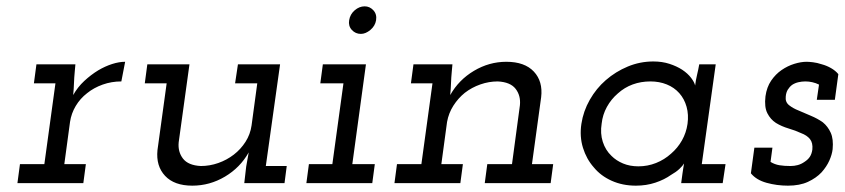

<svg xmlns="http://www.w3.org/2000/svg" viewBox="-20 -578 2666 606"><path d="M43 -60 35 0H243L251 -60H183L201 -193Q205 -220 219 -243.5Q233 -267 255 -284Q276 -301 304 -311Q332 -321 363 -321L375 -383Q356 -383 334 -376Q312 -369 290 -356Q267 -342 246 -322.5Q225 -303 211 -278Q213 -299 213.5 -315.5Q214 -332 216 -353L218 -375H95L87 -315H155L120 -60Z M751 0H878L885 -54H819L864 -375H731L722 -315H792L774 -182Q770 -154 755 -130.5Q740 -107 718 -90Q696 -73 669 -63.5Q642 -54 614 -54Q574 -56 557.5 -77.5Q541 -99 544 -129L578 -375H445L437 -315H506L477 -104Q472 -54 501 -23Q530 8 587 8Q642 8 690 -20.5Q738 -49 765 -97L757 -52Z M955 -60 947 0H1155L1163 -60H1092L1135 -375H999L991 -315H1064L1029 -60ZM1082 -514Q1079 -496 1090.5 -483.5Q1102 -471 1119 -471Q1134 -471 1149 -483.5Q1164 -496 1167 -514Q1170 -533 1158.5 -545.5Q1147 -558 1131 -558Q1114 -558 1099.5 -545.5Q1085 -533 1082 -514Z M1518 -60 1510 0H1718L1726 -60H1659L1688 -271Q1694 -321 1665 -352Q1636 -383 1578 -383Q1524 -383 1476 -354.5Q1428 -326 1401 -278Q1403 -299 1403.5 -315.5Q1404 -332 1406 -353L1408 -375H1285L1277 -315H1345L1310 -60H1233L1225 0H1433L1441 -60H1373L1391 -193Q1396 -221 1411 -244.5Q1426 -268 1447 -285Q1469 -302 1496 -311.5Q1523 -321 1551 -321Q1591 -319 1607.5 -297.5Q1624 -276 1621 -246L1596 -60Z M1815 -187Q1809 -147 1820 -111.5Q1831 -76 1854 -50Q1876 -23 1910.5 -7.5Q1945 8 1987 8Q2020 8 2048.5 -1.5Q2077 -11 2098 -26Q2114 -35 2124.5 -45Q2135 -55 2139 -62Q2138 -54 2136.5 -46.5Q2135 -39 2134 -30L2130 0H2261L2270 -60H2195L2239 -375H2187Q2184 -358 2180 -341.5Q2176 -325 2174 -308Q2172 -318 2161.5 -332Q2151 -346 2133 -358Q2116 -369 2093 -376.5Q2070 -384 2042 -384Q2000 -384 1961.5 -368Q1923 -352 1892 -325Q1862 -299 1841.5 -263Q1821 -227 1815 -187ZM1879 -188Q1882 -216 1895.5 -240.5Q1909 -265 1930 -283Q1951 -302 1977 -311.5Q2003 -321 2033 -321Q2061 -321 2084.5 -311.5Q2108 -302 2124 -284Q2140 -266 2147 -241Q2154 -216 2150 -187Q2146 -159 2132.5 -135Q2119 -111 2098 -93Q2077 -74 2050.5 -63.5Q2024 -53 1995 -53Q1968 -53 1946.5 -62Q1925 -71 1910 -86Q1891 -104 1882.5 -130.5Q1874 -157 1879 -188Z M2350 -31Q2367 -10 2399.5 -1Q2432 8 2467 8Q2504 8 2530 -4Q2556 -16 2573 -34Q2589 -52 2597.5 -71Q2606 -90 2608 -107Q2611 -139 2602 -159Q2593 -179 2577 -192Q2560 -204 2539.5 -212.5Q2519 -221 2501 -229Q2483 -236 2470.5 -246Q2458 -256 2460 -273Q2461 -286 2466.5 -295Q2472 -304 2480 -310Q2489 -316 2500 -318.5Q2511 -321 2522 -321Q2533 -321 2544 -318.5Q2555 -316 2565 -311L2558 -263H2615L2626 -344Q2617 -355 2603 -363Q2589 -371 2574 -375Q2559 -380 2546 -381.5Q2533 -383 2526 -383Q2508 -383 2487 -376.5Q2466 -370 2447 -357Q2428 -344 2414 -323.5Q2400 -303 2396 -274Q2392 -240 2402 -220.5Q2412 -201 2429 -190Q2447 -179 2469 -172.5Q2491 -166 2508 -158Q2527 -151 2536.5 -139Q2546 -127 2544 -106Q2542 -92 2536 -83Q2530 -74 2519 -67Q2509 -60 2498 -57Q2487 -54 2475 -54Q2455 -54 2440 -56.5Q2425 -59 2412 -67L2418 -112H2361Z"/></svg>

Font: Josefin Slab Thin SemiBold
Style: Italic
Weight: 600
Italic angle: -12°
Version: Version 2.000